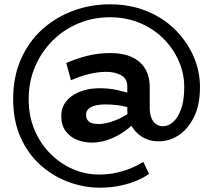

<svg xmlns="http://www.w3.org/2000/svg" viewBox="-20 -687 986 890"><path d="M442 183Q369 183 297.5 156.5Q226 130 168 78.5Q110 27 75.5 -50Q41 -127 41 -229Q41 -331 77 -412.5Q113 -494 175.5 -550.5Q238 -607 319 -637Q400 -667 489 -667Q584 -667 661.5 -635Q739 -603 793.5 -548Q848 -493 877.5 -425Q907 -357 907 -284Q907 -200 879 -144Q851 -88 808 -60Q765 -32 717 -32Q670 -32 637 -53.5Q604 -75 587 -108Q570 -141 570 -175V-287Q570 -323 541 -338.5Q512 -354 473 -354Q435 -354 393.5 -344Q352 -334 309 -315L287 -395Q338 -417 387.5 -429Q437 -441 492 -441Q536 -441 570 -430.5Q604 -420 627.5 -399Q651 -378 662.5 -349Q674 -320 674 -283V-186Q674 -146 691 -124Q708 -102 735 -102Q760 -102 782 -121Q804 -140 819 -180Q834 -220 834 -284Q834 -346 809 -403.5Q784 -461 738.5 -507Q693 -553 629.5 -580Q566 -607 489 -607Q412 -607 343.5 -578.5Q275 -550 223.5 -498.5Q172 -447 142.5 -378Q113 -309 113 -227Q113 -149 140 -85Q167 -21 213.5 25.5Q260 72 318 97Q376 122 439 122Q484 122 522.5 113Q561 104 592.5 90.5Q624 77 644 63L671 119Q649 135 615.5 149.5Q582 164 538 173.5Q494 183 442 183ZM405 -26Q370 -26 338 -38.5Q306 -51 285 -78.5Q264 -106 264 -149Q264 -182 279 -206Q294 -230 319 -246Q344 -262 375.5 -270Q407 -278 440 -278Q483 -278 519.5 -270.5Q556 -263 594 -250V-184Q554 -196 524.5 -199.5Q495 -203 468 -203Q447 -203 426.5 -199Q406 -195 392.5 -184.5Q379 -174 379 -154Q379 -139 386.5 -129.5Q394 -120 406.5 -116Q419 -112 437 -112Q456 -112 482 -118.5Q508 -125 537 -139Q566 -153 594 -175L591 -106Q553 -70 504 -48Q455 -26 405 -26Z"/></svg>

Font: BioRhyme ExtraBold
Style: Bold
Weight: 700
Version: Version 1.600;gftools[0.9.33]